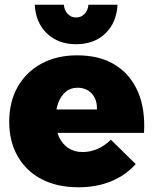

<svg xmlns="http://www.w3.org/2000/svg" viewBox="-20 -785 649 812"><path d="M390 -322Q391 -350 381 -370.5Q371 -391 352 -402.5Q333 -414 308 -414Q278 -414 257.5 -396.5Q237 -379 226 -349Q215 -319 215 -281Q215 -237 229.5 -206Q244 -175 269.5 -158.5Q295 -142 329 -142Q395 -142 449 -194L554 -91Q512 -44 450.5 -18.5Q389 7 312 7Q221 7 155.5 -27.5Q90 -62 54.5 -124.5Q19 -187 19 -270Q19 -355 55 -418Q91 -481 155.5 -516Q220 -551 306 -551Q402 -551 467 -510.5Q532 -470 563.5 -396.5Q595 -323 589 -223H188V-322ZM250 -765Q252 -741 266.5 -726Q281 -711 302 -711Q323 -711 337.5 -726Q352 -741 354 -765H477Q473 -689 425.5 -643.5Q378 -598 302 -598Q226 -598 178.5 -643.5Q131 -689 127 -765Z"/></svg>

Font: Alexandria ExtraBold
Style: Regular
Weight: 800
Designer: Mohamed Gaber
Foundry: Kief Type Foundry
Version: Version 5.100